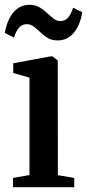

<svg xmlns="http://www.w3.org/2000/svg" viewBox="-26 -778 362 798"><path d="M28 0V-38.5L96.5 -50.5V-455.5L29 -474.5V-515L183 -543.5H192.5L214 -526.5L214.5 -50L282.5 -38.5V0ZM-6 -641Q3.5 -695.5 30 -726.8Q56.5 -758 96 -758Q120.5 -758 138 -747.8Q155.5 -737.5 169.5 -724.2Q183.5 -711 196.5 -700.8Q209.5 -690.5 224.5 -690.5Q244.5 -690.5 256.8 -704.5Q269 -718.5 278 -746L316 -727Q307 -673 280.5 -641.5Q254 -610 214 -610Q189.5 -610 172.5 -620.2Q155.5 -630.5 141.8 -643.8Q128 -657 114.8 -667.2Q101.5 -677.5 85.5 -677.5Q65.5 -677.5 53.2 -663.5Q41 -649.5 32 -622Z"/></svg>

Font: Merriweather 72pt SemiBold
Style: Regular
Weight: 600
Version: Version 2.100